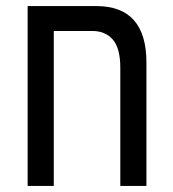

<svg xmlns="http://www.w3.org/2000/svg" viewBox="-20 -612 568 632"><path d="M297 -592Q462 -592 462 -406V0H376V-389Q376 -453 351.5 -481.5Q327 -510 284 -510H157V0H71V-592Z"/></svg>

Font: Noto Sans Hebrew Condensed
Style: Regular
Weight: 400
Width: 3
Designer: Monotype Design Team
Foundry: Monotype Imaging Inc.
Version: Version 2.004; ttfautohint (v1.8.4.7-5d5b)